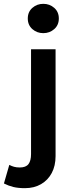

<svg xmlns="http://www.w3.org/2000/svg" viewBox="-88 -757 383 1002"><path d="M42 225Q7 225 -18.5 218.8Q-44 212.5 -67.5 200.5L-39.5 103.5Q-27 110 -14.5 113.5Q-2 117 15.5 117Q47 117 60.5 99.5Q74 82 74 47V-500H202V57.5Q202 108.5 182 146Q162 183.5 126 204.2Q90 225 42 225ZM138 -584Q105 -584 81 -605Q57 -626 57 -660.5Q57 -695 81 -716Q105 -737 138 -737Q171 -737 195 -716Q219 -695 219 -660.5Q219 -626 195 -605Q171 -584 138 -584Z"/></svg>

Font: Geologica EX Med
Style: Regular
Weight: 500
Designer: Sindre Bremnes, Frode Helland
Foundry: Monokrom Skriftforlag AS
Version: Version 1.010;gftools[0.9.28]